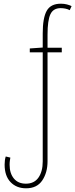

<svg xmlns="http://www.w3.org/2000/svg" viewBox="-20 -785 407 1038"><path d="M121 233Q69 233 37 199.5Q5 166 5 105Q5 80 11 61L36 67Q35 72 33.5 82.5Q32 93 32 106Q32 152 55 180Q78 208 120 208Q165 208 188 175Q211 142 211 88V-502H141V-523L211 -528V-605Q211 -688 232.5 -726.5Q254 -765 309 -765Q327 -765 342 -761Q357 -757 367 -752L357 -730Q346 -736 333 -738.5Q320 -741 308 -741Q268 -741 252.5 -708Q237 -675 237 -598V-527H314V-502H237V87Q237 148 208.5 190.5Q180 233 121 233Z"/></svg>

Font: Noto Sans ExtraCondensed Thin
Style: Regular
Weight: 100
Width: 2
Designer: Monotype Design Team
Foundry: Monotype Imaging Inc.
Version: Version 2.013; ttfautohint (v1.8.4.7-5d5b)